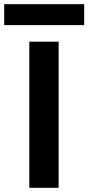

<svg xmlns="http://www.w3.org/2000/svg" viewBox="-71 -897 422 917"><path d="M209 -698V0H69V-698ZM331 -877V-777H-51V-877Z"/></svg>

Font: MSTAGE SemiBold
Style: Regular
Weight: 600
Designer: Ninad Kale (Devanagari), Jonny Pinhorn (Latin)
Foundry: Indian Type Foundry
Version: 4.004